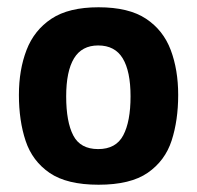

<svg xmlns="http://www.w3.org/2000/svg" viewBox="-20 -500 543 528"><path d="M251 8Q164 8 116.5 -24.5Q69 -57 50.5 -112.5Q32 -168 32 -239Q32 -308 53 -362.5Q74 -417 121.5 -448.5Q169 -480 251 -480Q334 -480 381.5 -448.5Q429 -417 449.5 -362.5Q470 -308 470 -239Q470 -169 452 -113.5Q434 -58 386.5 -25Q339 8 251 8ZM250 -90Q299 -90 319 -128Q339 -166 339 -235Q339 -304 317.5 -339.5Q296 -375 250 -375Q205 -375 183.5 -339.5Q162 -304 162 -235Q162 -165 181.5 -127.5Q201 -90 250 -90Z"/></svg>

Font: Glory Thin
Style: Bold
Weight: 700
Version: Version 1.011